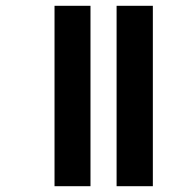

<svg xmlns="http://www.w3.org/2000/svg" viewBox="-20 -642 633 662"><path d="M382 -622V0H507V-622ZM168 -622V0H292V-622Z"/></svg>

Font: Noto Sans Devanagari Condensed
Style: Bold
Weight: 700
Width: 3
Designer: Jelle Bosma - Monotype Design Team
Foundry: Monotype Imaging Inc.
Version: Version 2.004